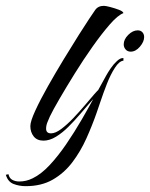

<svg xmlns="http://www.w3.org/2000/svg" viewBox="-89 -478 514 658"><path d="M60 4Q38 4 26.5 -10.5Q15 -25 15 -46Q15 -62 32 -99Q49 -136 75 -182Q101 -228 129.5 -275Q158 -322 181.5 -359Q205 -396 217 -414Q227 -429 237 -443.5Q247 -458 267 -458Q273 -458 288.5 -454Q304 -450 318.5 -444.5Q333 -439 334 -433Q315 -426 287.5 -394.5Q260 -363 228.5 -318.5Q197 -274 167.5 -226.5Q138 -179 115 -139.5Q92 -100 82 -79Q78 -70 73.5 -59Q69 -48 69 -37Q69 -21 86 -21Q101 -21 121 -36Q141 -51 162 -73Q183 -95 202 -117.5Q221 -140 234 -155Q247 -170 249 -170Q253 -170 253 -166Q253 -165 244.5 -154.5Q236 -144 226.5 -134Q217 -124 215 -121Q202 -106 184 -85Q166 -64 145.5 -43.5Q125 -23 103 -9.5Q81 4 60 4ZM359 -301Q348 -301 341.5 -308.5Q335 -316 335 -326Q335 -343 350.5 -358.5Q366 -374 383 -374Q393 -374 399 -367.5Q405 -361 405 -351Q405 -335 390.5 -318Q376 -301 359 -301ZM-1 160Q-23 160 -42.5 152.5Q-62 145 -69 121L-60 119Q-57 133 -46.5 138.5Q-36 144 -23 144Q1 144 23 133Q52 119 81 88Q110 57 138 16Q166 -25 191.5 -69Q217 -113 238.5 -153Q260 -193 276 -221Q281 -230 290.5 -244Q300 -258 312 -269Q324 -280 334 -279V-270Q320 -269 305 -246Q290 -223 277.5 -191Q265 -159 255.5 -130.5Q246 -102 242 -91Q227 -48 207 -3.5Q187 41 159 78Q131 115 92 137.5Q53 160 -1 160Z"/></svg>

Font: Caramel
Style: Regular
Weight: 400
Designer: Robert E. Leuschke
Foundry: Robert E. Leuschke
Version: Version 1.010